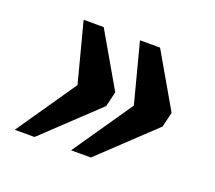

<svg xmlns="http://www.w3.org/2000/svg" viewBox="-78 -571 674 602"><g transform="rotate(20 259.0 -270.0)"><path d="M210 -71 347 -270 295 -469H362L466 -289L454 -239L276 -71ZM22 -71 159 -270 107 -469H174L278 -289L266 -239L88 -71Z"/></g></svg>

Font: Noto Serif SemiCondensed
Style: Bold Italic
Weight: 700
Width: 4
Italic angle: -12°
Designer: Monotype Design Team
Foundry: Monotype Imaging Inc.
Version: Version 2.014